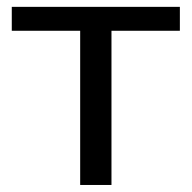

<svg xmlns="http://www.w3.org/2000/svg" viewBox="-20 -526 546 546"><path d="M491.5 -438.5H297V0H208V-438.5H13.5V-506.5H491.5Z"/></svg>

Font: Lato 2
Style: Regular
Weight: 400
Designer: Lukasz Dziedzic with Adam Twardoch and Botio Nikoltchev
Foundry: tyPoland Lukasz Dziedzic
Version: Version 2.015; 2015-08-06; http://www.latofonts.com/